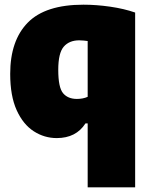

<svg xmlns="http://www.w3.org/2000/svg" viewBox="-20 -579 640 819"><path d="M354 220V-52.5H344.5Q304.5 10 222 10Q169 10 123.8 -19.2Q78.5 -48.5 51 -109.2Q23.5 -170 23.5 -264Q23.5 -406 98.5 -482.5Q173.5 -559 336 -559Q391 -559 450 -550.5Q509 -542 556.5 -525.5V220ZM308 -157Q334 -157 354 -166V-404Q346 -405 336.8 -406Q327.5 -407 318 -407Q275.5 -407 252 -380Q228.5 -353 228.5 -281Q228.5 -206 249 -181.5Q269.5 -157 308 -157Z"/></svg>

Font: Encode Sans Semi Condensed Black
Style: Regular
Weight: 900
Width: 4
Designer: Multiple Designers
Foundry: Impallari Type
Version: Version 3.000; ttfautohint (v1.8.3) -l 8 -r 50 -G 200 -x 14 